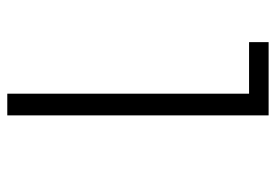

<svg xmlns="http://www.w3.org/2000/svg" viewBox="-138 -422 775 540"><g transform="rotate(-90 250.0 -152.5)"><path d="M195 215V-520H256V160H401V215Z"/></g></svg>

Font: Iosevka Term Curly Light
Style: Regular
Weight: 300
Designer: Belleve Invis
Foundry: Belleve Invis
Version: Version 32.3.0